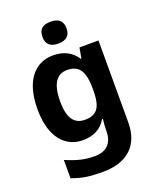

<svg xmlns="http://www.w3.org/2000/svg" viewBox="-178 -865 988 1208"><g transform="rotate(-20 316.5 -260.5)"><path d="M91.8 208V85.4Q148.9 109.9 192.4 119.9Q235.8 129.9 284.2 129.9Q343.3 129.9 374.5 97.9Q405.8 65.9 405.8 5.4Q405.8 -31.7 411.1 -73.7H405.8Q356 9.8 249.5 9.8Q186 9.8 139.9 -23.7Q93.8 -57.1 69.3 -120.1Q44.9 -183.1 44.9 -271Q44.9 -360.4 69.6 -424.3Q94.2 -488.3 141.1 -522.2Q188 -556.2 252.4 -556.2Q357.9 -556.2 409.7 -476.1H413.6L426.3 -546.4H553.7V1Q553.7 116.7 487.3 178.5Q420.9 240.2 297.9 240.2Q231 240.2 187 233.4Q143.1 226.6 91.8 208ZM416 -258.8V-276.4Q416 -335 404.3 -370.6Q392.6 -406.2 368.2 -422.9Q343.8 -439.5 303.7 -439.5Q250 -439.5 222.9 -396.5Q195.8 -353.5 195.8 -268.6Q195.8 -185.5 222.7 -146Q249.5 -106.4 304.2 -106.4Q344.7 -106.4 368.9 -121.6Q393.1 -136.7 404.5 -169.9Q416 -203.1 416 -258.8ZM230 -687Q230 -724.6 249.3 -742.7Q268.6 -760.7 310.1 -760.7Q351.6 -760.7 371.3 -742.2Q391.1 -723.6 391.1 -687Q391.1 -650.9 370.6 -632.6Q350.1 -614.3 310.1 -614.3Q230 -614.3 230 -687Z"/></g></svg>

Font: Viking Open Sans
Style: Bold
Weight: 700
Foundry: Ascender Corporation
Version: Version 2.001